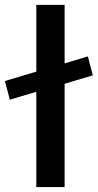

<svg xmlns="http://www.w3.org/2000/svg" viewBox="-41 -762 398 782"><path d="M-21 -432.1 106.9 -470.2V-742.2H222.2V-503.9L316.9 -532.2L336.9 -455.1L222.2 -420.9V0H106.9V-388.2L-1 -356Z"/></svg>

Font: Trueno
Style: Regular
Weight: 400
Designer: Julieta Ulanovsky
Foundry: Julieta Ulanovsky
Version: Version 3.001b | FøM Fix